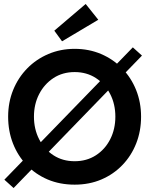

<svg xmlns="http://www.w3.org/2000/svg" viewBox="-20 -918 762 967"><path d="M649 -679.5 695 -638 48.5 29 2 -13ZM151 -330.5Q151 -267.5 177.2 -216.5Q203.5 -165.5 249.5 -135.8Q295.5 -106 356 -106Q416.5 -106 462.8 -135.8Q509 -165.5 535 -216.5Q561 -267.5 561 -330.5Q561 -393.5 535 -444.2Q509 -495 462.8 -525Q416.5 -555 356 -555Q295.5 -555 249.5 -525Q203.5 -495 177.2 -444.2Q151 -393.5 151 -330.5ZM21 -330.5Q21 -402.5 46.2 -464.8Q71.5 -527 117 -573.5Q162.5 -620 223.8 -646Q285 -672 356 -672Q428 -672 489 -646Q550 -620 595.2 -573.5Q640.5 -527 665.5 -464.8Q690.5 -402.5 690.5 -330.5Q690.5 -258 666 -195.8Q641.5 -133.5 596.5 -86.8Q551.5 -40 490.5 -14Q429.5 12 356 12Q281.5 12 220.2 -14Q159 -40 114.2 -86.8Q69.5 -133.5 45.2 -195.8Q21 -258 21 -330.5ZM292.5 -710 253.5 -763.5 411.5 -898 475 -818.5Z"/></svg>

Font: League Spartan Thin SemiBold
Style: Regular
Weight: 600
Version: Version 2.002